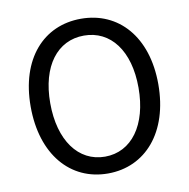

<svg xmlns="http://www.w3.org/2000/svg" viewBox="-77 -744 818 831"><g transform="rotate(-10 332.0 -328.0)"><path d="M52 -331C52 -120 167 12 332 12C497 12 613 -120 613 -331C613 -540 497 -668 332 -668C167 -668 52 -541 52 -331ZM526 -331C526 -167 449 -62 332 -62C215 -62 138 -167 138 -331C138 -494 215 -594 332 -594C449 -594 526 -494 526 -331Z"/></g></svg>

Font: Cambridge Sans
Style: Regular
Weight: 400
Version: Version 2.020;PS 002.020;hotconv 1.0.88;makeotf.lib2.5.64775